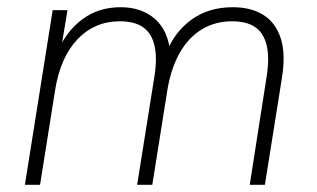

<svg xmlns="http://www.w3.org/2000/svg" viewBox="-20 -512 878 532"><path d="M49 0 126 -484H167L147 -363L137 -364Q163 -425 208 -458.5Q253 -492 314 -492Q373 -492 410 -459Q447 -426 452 -363L440 -364Q463 -423 510.5 -457.5Q558 -492 625 -492Q676 -492 710 -470.5Q744 -449 758 -405.5Q772 -362 761 -295L714 0H672L719 -301Q727 -352 719 -386Q711 -420 687.5 -436.5Q664 -453 623 -453Q576 -453 539 -430.5Q502 -408 478 -365.5Q454 -323 444 -264L402 0H360L408 -301Q416 -352 408 -386Q400 -420 376.5 -436.5Q353 -453 312 -453Q276 -453 246.5 -440Q217 -427 194 -402.5Q171 -378 155.5 -343Q140 -308 133 -264L91 0Z"/></svg>

Font: Nunito Sans 12pt ExtraLight
Style: Italic
Weight: 200
Italic angle: -9°
Designer: Vernon Adams
Foundry: Vernon Adams
Version: Version 3.101;gftools[0.9.27]